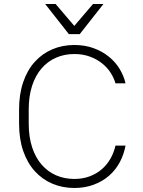

<svg xmlns="http://www.w3.org/2000/svg" viewBox="-20 -930 710 956"><path d="M350 6Q291 6 240.5 -15.5Q190 -37 153 -78Q116 -119 95.5 -178.5Q75 -238 75 -315V-385Q75 -461 95.5 -521Q116 -581 153 -622Q190 -663 240.5 -684.5Q291 -706 350 -706Q403 -706 446.5 -690Q490 -674 523 -647Q556 -620 576.5 -585.5Q597 -551 605 -515H555Q547 -543 530 -569Q513 -595 487 -615.5Q461 -636 426.5 -648.5Q392 -661 350 -661Q301 -661 259.5 -643Q218 -625 187.5 -590Q157 -555 140 -503.5Q123 -452 123 -385V-315Q123 -248 140 -196.5Q157 -145 187.5 -110Q218 -75 259.5 -57Q301 -39 350 -39Q392 -39 426.5 -52Q461 -65 487 -87.5Q513 -110 530 -140Q547 -170 555 -205H605Q597 -161 576.5 -122.5Q556 -84 523.5 -55.5Q491 -27 447 -10.5Q403 6 350 6ZM205 -910H257L350 -801L443 -910H495L377 -760H323Z"/></svg>

Font: PT Root UI Web Light
Style: Regular
Weight: 300
Designer: Vitaly Kuzmin
Foundry: ParaType Ltd.
Version: Version 1.000W